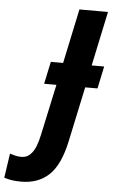

<svg xmlns="http://www.w3.org/2000/svg" viewBox="-217 -755 596 1011"><g transform="rotate(5 80.5 -249.0)"><path d="M-66 216Q-95 216 -116.5 212.5Q-138 209 -156 203L-137 74Q-122 79 -107.5 82.5Q-93 86 -76 86Q-49 86 -30.5 68.5Q-12 51 -1 23Q10 -5 17 -39L75 -308H10L35 -426H100L161 -714H312L251 -426H317L292 -308H227L165 -17Q138 109 81 162.5Q24 216 -66 216Z"/></g></svg>

Font: Noto Sans Condensed ExtraBold
Style: Italic
Weight: 800
Width: 3
Italic angle: -12°
Designer: Monotype Design Team
Foundry: Monotype Imaging Inc.
Version: Version 2.013; ttfautohint (v1.8.4.7-5d5b)